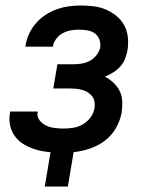

<svg xmlns="http://www.w3.org/2000/svg" viewBox="-20 -548 540 699"><path d="M143 131 164 6Q173 7 182 7.5Q191 8 201 8H203Q179 8 155.5 5.5Q132 3 110.5 -3.5Q89 -10 69.5 -21Q50 -32 36.5 -49Q23 -66 17.5 -88.5Q12 -111 16 -135L17 -142H117V-139Q114 -123 124 -110Q134 -97 148.5 -90.5Q163 -84 179.5 -82Q196 -80 212 -80Q230 -80 248 -83Q266 -86 282 -95.5Q298 -105 309.5 -120.5Q321 -136 324 -154Q326 -166 324 -177.5Q322 -189 315.5 -197.5Q309 -206 299 -212Q289 -218 278 -221Q267 -224 255 -225Q243 -226 231 -226H174L189 -314H246Q261 -314 277 -316.5Q293 -319 307 -326.5Q321 -334 331.5 -347.5Q342 -361 345 -376Q347 -391 341.5 -405Q336 -419 324.5 -427Q313 -435 298 -437.5Q283 -440 267 -440Q253 -440 238 -437.5Q223 -435 209 -427.5Q195 -420 185 -407Q175 -394 173 -380L172 -378H72L73 -382Q76 -403 85.5 -424Q95 -445 110.5 -463Q126 -481 146 -494Q166 -507 187.5 -514.5Q209 -522 231 -525Q253 -528 274 -528Q298 -528 321.5 -525Q345 -522 366 -513Q387 -504 404.5 -489.5Q422 -475 432.5 -455.5Q443 -436 445.5 -412Q448 -388 444 -364Q441 -349 435 -333.5Q429 -318 417.5 -305.5Q406 -293 391.5 -284Q377 -275 362 -269Q379 -260 393 -247Q407 -234 415.5 -217Q424 -200 425 -180Q426 -160 423 -139Q418 -110 402.5 -82.5Q387 -55 362 -36Q337 -17 307 -7Q277 3 248 6L227 131Z"/></svg>

Font: Iosevka Term Curly SmBd Obl
Style: Regular
Weight: 600
Italic angle: -9°
Designer: Belleve Invis
Foundry: Belleve Invis
Version: Version 32.3.0